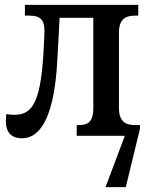

<svg xmlns="http://www.w3.org/2000/svg" viewBox="-20 -556 614 786"><path d="M70 10C154 10 204 -97 215 -315L224 -483H362V-113C362 -53 336 -44 301 -44H294V0H491L412 210H495L553 -29V-44H535C498 -44 467 -54 467 -114V-422C467 -482 498 -492 535 -492H546V-536H82V-492H102C144 -492 162 -475 162 -431C162 -409 159 -364 157 -324C144 -132 109 -86 39 -86C29 -86 18 -87 6 -89C5 -79 4 -69 4 -60C4 -18 23 10 70 10Z"/></svg>

Font: Noto Serif SemiCondensed Medium
Style: Regular
Weight: 500
Width: 4
Designer: Monotype Design Team
Foundry: Monotype Imaging Inc.
Version: Version 2.014